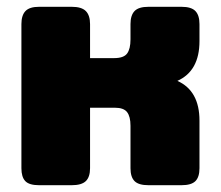

<svg xmlns="http://www.w3.org/2000/svg" viewBox="-20 -545 650 565"><path d="M43 -50V-474Q43 -500 55 -512.5Q67 -525 95 -525H191Q220 -525 232.5 -512.5Q245 -500 245 -474V-374H316Q344 -374 354 -387.5Q364 -401 364 -429V-474Q364 -500 376 -512.5Q388 -525 417 -525H514Q543 -525 555 -512.5Q567 -500 567 -474V-424Q567 -336 502 -307Q567 -278 567 -190V-50Q567 -24 555 -12Q543 0 514 0H417Q388 0 376 -12Q364 -24 364 -50V-175Q364 -202 354 -215Q344 -228 318 -228H245V-50Q245 -24 232.5 -12Q220 0 191 0H95Q66 0 54.5 -12Q43 -24 43 -50Z"/></svg>

Font: Mitr SemiBold
Style: Regular
Weight: 600
Designer: Thanarat Vachiruckul
Foundry: Cadson Demak
Version: Version 1.003